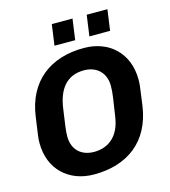

<svg xmlns="http://www.w3.org/2000/svg" viewBox="-127 -973 961 1084"><g transform="rotate(-15 354.0 -431.0)"><path d="M277 -872 260 -750H381L398 -872ZM481 -872 464 -750H585L602 -872ZM652 -294C668 -409 669 -416 669 -443C669 -599 562 -695 416 -695C221 -695 82 -592 54 -391C38 -276 36 -271 36 -241C36 -86 143 10 289 10C484 10 623 -91 652 -294ZM487 -272C472 -167 409 -113 322 -113C247 -113 197 -159 197 -236C197 -271 203 -304 215 -390C230 -506 284 -573 384 -573C458 -573 509 -526 509 -449C509 -406 501 -364 487 -272Z"/></g></svg>

Font: Chivo
Style: Bold Italic
Weight: 700
Italic angle: -8°
Designer: Hector Gatti
Foundry: Omnibus-Type
Version: Version 1.003;PS 001.003;hotconv 1.0.70;makeotf.lib2.5.58329